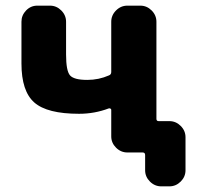

<svg xmlns="http://www.w3.org/2000/svg" viewBox="-20 -540 703 680"><path d="M260 -137Q147 -137 101.5 -177Q56 -217 56 -315V-463Q56 -486 72.5 -503Q89 -520 112 -520H157Q180 -520 197 -503Q214 -486 214 -463V-347Q214 -289 228 -273Q242 -257 289 -257Q330 -257 366 -273Q374 -276 374 -285V-463Q374 -486 391 -503Q408 -520 431 -520H477Q500 -520 517 -503Q534 -486 534 -463V-119Q534 -111 542 -111H580Q603 -111 620 -94Q637 -77 637 -54V63Q637 86 620 103Q603 120 580 120H551Q528 120 511 103Q494 86 494 63V9Q494 0 485 0H480H431Q408 0 391 -17Q374 -34 374 -57V-151Q374 -154 371 -155.5Q368 -157 365 -156Q315 -137 260 -137Z"/></svg>

Font: Rounded Mplus 1c ExtraBold
Style: Regular
Weight: 800
Version: Version 1.059.20150529